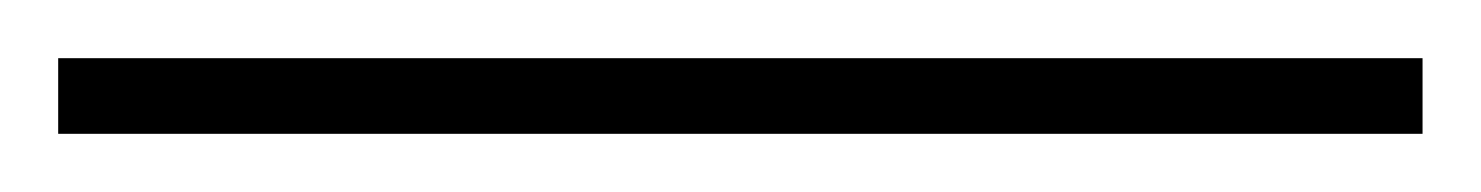

<svg xmlns="http://www.w3.org/2000/svg" viewBox="-25 -806 509 66"><path d="M-5 -760V-786H464V-760Z"/></svg>

Font: Noto Serif Kannada Thin
Style: Regular
Weight: 250
Version: Version 2.003